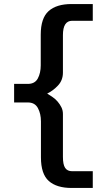

<svg xmlns="http://www.w3.org/2000/svg" viewBox="-20 -797 540 952"><path d="M50 -381H118Q153 -381 167.5 -408Q182 -435 182 -473V-625Q182 -707 221 -742Q260 -777 335 -777H440V-694H338Q292 -694 292 -623V-437Q292 -399 267.5 -373Q243 -347 214 -333Q227 -325 241 -315.5Q255 -306 266 -293Q277 -280 284.5 -265Q292 -250 292 -232V-19Q292 19 303 35.5Q314 52 338 52H440V135H335Q261 135 222 100.5Q183 66 183 -17V-195Q183 -233 168 -261Q153 -289 118 -289H50Z"/></svg>

Font: D2Coding ligature
Style: Bold
Weight: 700
Monospace: yes
Designer: Yong-Rak Park; Jeong-Hwan Yoon; Sang-Min Lee;
Foundry: NHN Corporation
Version: Version 1.3.2; Build 20180524